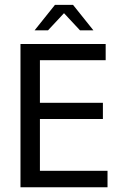

<svg xmlns="http://www.w3.org/2000/svg" viewBox="-20 -790 540 810"><path d="M66.4 -604.5H425.8V-536.1H148.4V-356.4H414.1V-288.1H148.4V-69.3H433.6V0H66.4ZM211.9 -769.5H288.1L374 -662.1H317.4L250 -734.4L182.6 -662.1H126Z"/></svg>

Font: BabelStone Marchen
Style: Regular
Weight: 400
Designer: Andrew West
Foundry: Andrew West
Version: Version 9.003 2021-11-11